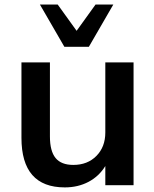

<svg xmlns="http://www.w3.org/2000/svg" viewBox="-20 -813 675 843"><path d="M566.4 -539.1V0H442.4V-84Q415 -39.1 368.7 -14.6Q322.3 9.8 264.6 9.8Q74.2 9.8 74.2 -208V-539.1H199.2V-213.9Q199.2 -149.4 224.1 -119.1Q249 -88.9 301.8 -88.9Q364.3 -88.9 403.3 -128.4Q442.4 -168 442.4 -231.4V-539.1ZM155.3 -793H233.4L316.4 -677.7L399.4 -793H477.5L370.1 -607.4H262.7Z"/></svg>

Font: Min Sans SemiBold
Style: Regular
Weight: 600
Designer: Jinseong-Kim, NotoSansCJK, Nunito
Foundry: Jinseong-Kim
Version: Version 1.400;Glyphs 3.1.2 (3151)